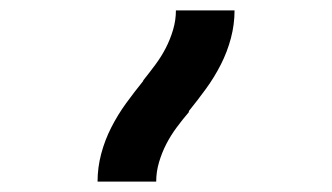

<svg xmlns="http://www.w3.org/2000/svg" viewBox="-20 -792 640 370"><path d="M168 -442Q168 -469 175 -495.5Q182 -522 194.5 -546.5Q207 -571 223 -593Q239 -615 256 -636V-637Q268 -652 279.5 -667.5Q291 -683 299.5 -699.5Q308 -716 313.5 -734.5Q319 -753 319 -772H432Q432 -745 425 -718.5Q418 -692 405.5 -667.5Q393 -643 377 -621Q361 -599 344 -578V-576Q332 -562 320.5 -546.5Q309 -531 300.5 -514.5Q292 -498 286.5 -479.5Q281 -461 281 -442Z"/></svg>

Font: Iosevka HT Extrabold Extended
Style: Regular
Weight: 800
Width: 7
Monospace: yes
Designer: Belleve Invis
Foundry: Belleve Invis
Version: Version 32.3.0; ttfautohint (v1.8.4)